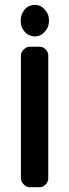

<svg xmlns="http://www.w3.org/2000/svg" viewBox="-20 -782 289 802"><path d="M83 -742.2Q75.2 -732.4 70.3 -720.7Q66.4 -709 66.4 -695.3Q66.4 -681.6 70.3 -669.9Q75.2 -659.2 83 -649.4Q91.8 -639.6 102.5 -634.8Q113.3 -629.9 125 -629.9Q137.7 -629.9 148.4 -634.8Q158.2 -639.6 167 -649.4Q175.8 -659.2 180.7 -670.9Q184.6 -682.6 184.6 -696.3Q184.6 -710 180.7 -720.7Q175.8 -732.4 167 -742.2Q158.2 -752 148.4 -756.8Q137.7 -761.7 125 -761.7Q113.3 -761.7 102.5 -756.8Q91.8 -752 83 -742.2ZM67.4 -550.8Q67.4 -563.5 79.1 -575.2Q90.8 -586.9 103.5 -586.9Q114.3 -586.9 125 -586.9Q135.7 -586.9 146.5 -586.9Q159.2 -586.9 170.9 -575.2Q181.6 -563.5 181.6 -550.8Q181.6 -421.9 181.6 -293Q181.6 -164.1 181.6 -36.1Q181.6 -23.4 170.9 -11.7Q159.2 0 146.5 0Q135.7 0 125 0Q114.3 0 103.5 0Q90.8 0 79.1 -11.7Q67.4 -23.4 67.4 -36.1Q67.4 -164.1 67.4 -293Q67.4 -421.9 67.4 -550.8Z"/></svg>

Font: DeepSea
Style: Medium
Weight: 500
Designer: Stem
Version: Version 3.019;git-0a5106e0b